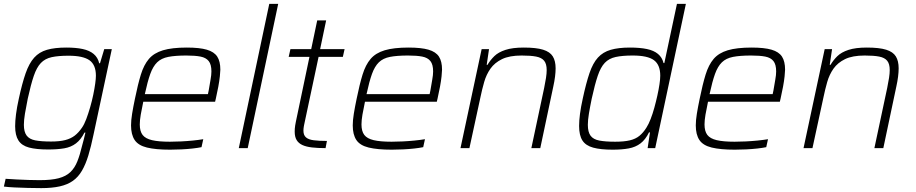

<svg xmlns="http://www.w3.org/2000/svg" viewBox="-25 -763 4720 989"><path d="M188 206Q155 206 118.5 205Q82 204 49.5 202.5Q17 201 -5 198L4 158Q31 160 62 161.5Q93 163 123.5 164Q154 165 179 165Q240 165 277.5 155Q315 145 337.5 123.5Q360 102 373.5 68Q387 34 398 -13Q403 -29 407.5 -48.5Q412 -68 415 -80H410Q392 -44 366.5 -24.5Q341 -5 306 1Q271 7 223 7Q162 7 124.5 -3Q87 -13 70 -39.5Q53 -66 53 -113Q53 -139 57.5 -174.5Q62 -210 72 -255Q89 -334 107 -385.5Q125 -437 151 -466Q177 -495 217 -506.5Q257 -518 317 -518Q366 -518 401 -510.5Q436 -503 457.5 -485Q479 -467 486 -437H490L512 -510H551L457 -71Q444 -8 430 38Q416 84 397 116.5Q378 149 350.5 168.5Q323 188 283 197Q243 206 188 206ZM238 -34Q282 -34 311 -41.5Q340 -49 360 -64.5Q380 -80 397 -105Q409 -122 419.5 -150Q430 -178 439.5 -211Q449 -244 455.5 -275.5Q462 -307 465.5 -332.5Q469 -358 469 -373Q469 -429 436 -452.5Q403 -476 328 -476Q275 -476 241 -468.5Q207 -461 185.5 -438.5Q164 -416 149 -372Q134 -328 118 -255Q109 -211 103.5 -177.5Q98 -144 98 -120Q98 -84 112 -65Q126 -46 156.5 -40Q187 -34 238 -34Z M851 8Q777 8 732 -3Q687 -14 668.5 -42Q650 -70 650 -117Q650 -143 655.5 -177Q661 -211 670 -254Q685 -328 700.5 -378.5Q716 -429 742 -459.5Q768 -490 814.5 -504Q861 -518 937 -518Q1003 -518 1040.5 -507Q1078 -496 1094 -471.5Q1110 -447 1110 -404Q1110 -394 1107.5 -370Q1105 -346 1099.5 -316.5Q1094 -287 1087 -256L1083 -239H713Q705 -202 700 -172.5Q695 -143 695 -122Q695 -87 709.5 -68Q724 -49 758 -41Q792 -33 850 -33Q876 -33 907 -34.5Q938 -36 968 -39Q998 -42 1022 -46L1013 -5Q994 -1 967 2Q940 5 909.5 6.5Q879 8 851 8ZM721 -278H1046L1050 -297Q1055 -328 1059.5 -352.5Q1064 -377 1064 -395Q1064 -431 1050 -448.5Q1036 -466 1008 -471.5Q980 -477 935 -477Q878 -477 842 -470Q806 -463 784.5 -442Q763 -421 749 -382Q735 -343 721 -278Z M1205 0 1362 -743H1408L1251 0Z M1652 0Q1612 0 1582 -3.5Q1552 -7 1532.5 -16Q1513 -25 1503 -41.5Q1493 -58 1493 -85Q1493 -92 1493.5 -100Q1494 -108 1495.5 -117Q1497 -126 1499 -136L1569 -470H1462L1471 -510H1578L1609 -658H1655L1624 -510H1750L1741 -470H1616L1542 -122Q1541 -117 1540 -111.5Q1539 -106 1538.5 -100.5Q1538 -95 1538 -90Q1538 -67 1551 -55.5Q1564 -44 1591 -40.5Q1618 -37 1659 -37Z M1993 8Q1919 8 1874 -3Q1829 -14 1810.5 -42Q1792 -70 1792 -117Q1792 -143 1797.5 -177Q1803 -211 1812 -254Q1827 -328 1842.5 -378.5Q1858 -429 1884 -459.5Q1910 -490 1956.5 -504Q2003 -518 2079 -518Q2145 -518 2182.5 -507Q2220 -496 2236 -471.5Q2252 -447 2252 -404Q2252 -394 2249.5 -370Q2247 -346 2241.5 -316.5Q2236 -287 2229 -256L2225 -239H1855Q1847 -202 1842 -172.5Q1837 -143 1837 -122Q1837 -87 1851.5 -68Q1866 -49 1900 -41Q1934 -33 1992 -33Q2018 -33 2049 -34.5Q2080 -36 2110 -39Q2140 -42 2164 -46L2155 -5Q2136 -1 2109 2Q2082 5 2051.5 6.5Q2021 8 1993 8ZM1863 -278H2188L2192 -297Q2197 -328 2201.5 -352.5Q2206 -377 2206 -395Q2206 -431 2192 -448.5Q2178 -466 2150 -471.5Q2122 -477 2077 -477Q2020 -477 1984 -470Q1948 -463 1926.5 -442Q1905 -421 1891 -382Q1877 -343 1863 -278Z M2347 0 2456 -510H2494L2482 -429H2486Q2501 -454 2521.5 -474Q2542 -494 2578.5 -506Q2615 -518 2673 -518Q2737 -518 2772.5 -507Q2808 -496 2822.5 -472.5Q2837 -449 2837 -411Q2837 -392 2834 -368Q2831 -344 2825 -317L2758 0H2712L2778 -310Q2784 -339 2787.5 -362Q2791 -385 2791 -402Q2791 -434 2778 -450Q2765 -466 2737 -471.5Q2709 -477 2662 -477Q2599 -477 2561 -458.5Q2523 -440 2501.5 -409.5Q2480 -379 2469 -340.5Q2458 -302 2450 -263L2393 0Z M3131 8Q3069 8 3030.5 -2.5Q2992 -13 2975 -39.5Q2958 -66 2958 -114Q2958 -141 2962.5 -176Q2967 -211 2977 -256Q2994 -335 3011.5 -386.5Q3029 -438 3055 -466.5Q3081 -495 3121 -506.5Q3161 -518 3220 -518Q3271 -518 3307 -510.5Q3343 -503 3364.5 -485Q3386 -467 3393 -438H3397L3462 -743H3508L3350 0H3311L3323 -81H3318Q3300 -44 3274.5 -24.5Q3249 -5 3213.5 1.5Q3178 8 3131 8ZM3144 -33Q3189 -33 3219 -40Q3249 -47 3269 -63.5Q3289 -80 3305 -106Q3316 -123 3326.5 -150Q3337 -177 3345.5 -208Q3354 -239 3361 -270.5Q3368 -302 3372 -329Q3376 -356 3376 -373Q3376 -429 3343.5 -453Q3311 -477 3234 -477Q3181 -477 3146.5 -469.5Q3112 -462 3090.5 -439.5Q3069 -417 3054 -372.5Q3039 -328 3023 -255Q3014 -211 3008.5 -177.5Q3003 -144 3003 -120Q3003 -83 3017 -64Q3031 -45 3062 -39Q3093 -33 3144 -33Z M3760 8Q3686 8 3641 -3Q3596 -14 3577.5 -42Q3559 -70 3559 -117Q3559 -143 3564.5 -177Q3570 -211 3579 -254Q3594 -328 3609.5 -378.5Q3625 -429 3651 -459.5Q3677 -490 3723.5 -504Q3770 -518 3846 -518Q3912 -518 3949.5 -507Q3987 -496 4003 -471.5Q4019 -447 4019 -404Q4019 -394 4016.5 -370Q4014 -346 4008.5 -316.5Q4003 -287 3996 -256L3992 -239H3622Q3614 -202 3609 -172.5Q3604 -143 3604 -122Q3604 -87 3618.5 -68Q3633 -49 3667 -41Q3701 -33 3759 -33Q3785 -33 3816 -34.5Q3847 -36 3877 -39Q3907 -42 3931 -46L3922 -5Q3903 -1 3876 2Q3849 5 3818.5 6.5Q3788 8 3760 8ZM3630 -278H3955L3959 -297Q3964 -328 3968.5 -352.5Q3973 -377 3973 -395Q3973 -431 3959 -448.5Q3945 -466 3917 -471.5Q3889 -477 3844 -477Q3787 -477 3751 -470Q3715 -463 3693.5 -442Q3672 -421 3658 -382Q3644 -343 3630 -278Z M4114 0 4223 -510H4261L4249 -429H4253Q4268 -454 4288.5 -474Q4309 -494 4345.5 -506Q4382 -518 4440 -518Q4504 -518 4539.5 -507Q4575 -496 4589.5 -472.5Q4604 -449 4604 -411Q4604 -392 4601 -368Q4598 -344 4592 -317L4525 0H4479L4545 -310Q4551 -339 4554.5 -362Q4558 -385 4558 -402Q4558 -434 4545 -450Q4532 -466 4504 -471.5Q4476 -477 4429 -477Q4366 -477 4328 -458.5Q4290 -440 4268.5 -409.5Q4247 -379 4236 -340.5Q4225 -302 4217 -263L4160 0Z"/></svg>

Font: Saira Thin ExtraLight
Style: Italic
Weight: 250
Italic angle: -12°
Version: Version 1.101